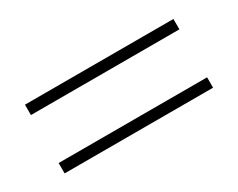

<svg xmlns="http://www.w3.org/2000/svg" viewBox="-43 -487 637 513"><g transform="rotate(-30 275.0 -230.0)"><path d="M46 -304V-336H504V-304ZM46 -124V-156H504V-124Z"/></g></svg>

Font: EauTestInfant Light
Style: Regular
Weight: 300
Designer: Christian Thalmann (Catharsis Fonts)
Version: Version 0.001;PS 000.001;hotconv 1.0.88;makeotf.lib2.5.64775